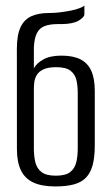

<svg xmlns="http://www.w3.org/2000/svg" viewBox="-20 -664 402 691"><path d="M178.9 7Q130.6 7 100.2 -7.1Q69.8 -21.1 55.4 -50.9Q40.9 -80.7 40.9 -127.4L40.7 -487.9Q40.7 -537.5 53.6 -565.4Q66.5 -593.4 92.2 -605.3Q117.9 -617.2 156.3 -617.2Q176.3 -617.2 197.2 -619.8Q218.1 -622.5 236.1 -626.1Q254.1 -629.8 266.8 -634.8Q279.5 -639.8 283.7 -643.8V-612.4Q283.7 -602.5 263.8 -590.2Q243.8 -577.9 203.2 -577.3H187.5Q159.3 -577.3 140.5 -570.1Q121.8 -562.9 112.6 -544.3Q103.4 -525.8 101.9 -492.8V-418Q111.4 -436.3 135.8 -450Q160.3 -463.8 200.9 -463.8Q243.7 -463.8 269.9 -450.3Q296.1 -436.7 308.6 -409Q321.1 -381.2 321.1 -336.9V-141.2Q321.1 -99.8 313.9 -71.6Q306.7 -43.4 290.6 -25.9Q274.5 -8.4 247.1 -0.7Q219.6 7 178.9 7ZM180.9 -31.7Q216.1 -31.7 232.8 -44.9Q249.4 -58.1 254.6 -80.4Q259.8 -102.7 259.8 -129.4V-329.6Q259.8 -355.1 255 -375.8Q250.2 -396.6 233.8 -409.4Q217.5 -422.2 182.3 -422.2Q152.7 -422.2 136.2 -414.3Q119.6 -406.4 112.1 -393.7Q104.7 -380.9 103.3 -367.2Q101.9 -353.5 101.9 -341.7V-129.4Q101.9 -102.7 107.1 -80.4Q112.4 -58.1 129.2 -44.9Q146 -31.7 180.9 -31.7Z"/></svg>

Font: Alumni Sans Thin
Style: Regular
Weight: 100
Designer: Robert E. Leuschke
Foundry: Robert E. Leuschke
Version: Version 1.018